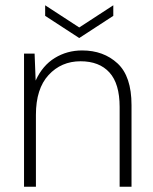

<svg xmlns="http://www.w3.org/2000/svg" viewBox="-20 -707 578 727"><path d="M71 0V-504H111L115 -402Q141 -459 187.5 -487.5Q234 -516 291 -516Q372 -516 425 -467Q478 -418 478 -309V0H433V-302Q433 -390 394.5 -432.5Q356 -475 285 -475Q212 -475 164 -423Q116 -371 116 -272V0ZM280 -563 151 -647V-687L280 -603L409 -687V-647Z"/></svg>

Font: DM Sans ExtraLight
Style: Regular
Weight: 200
Designer: Colophon Foundry, Jonny Pinhorn
Foundry: Colophon Foundry
Version: Version 4.004; ttfautohint (v1.8.4.7-5d5b)